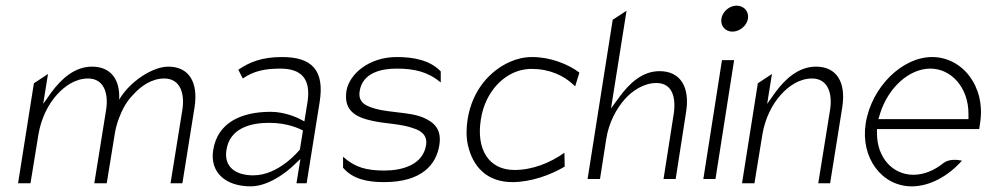

<svg xmlns="http://www.w3.org/2000/svg" viewBox="-20 -664 3503 680"><path d="M44 -15H88L116 -187C126 -247 152 -296 182 -329C209 -359 247 -386 292 -386C347 -386 365 -335 356 -276L314 -15H358L386 -187C389 -208 395 -229 402 -247C422 -300 444 -320 452 -329C479 -359 517 -386 562 -386C617 -386 635 -335 626 -276L584 -15H626L669 -284C683 -373 649 -428 576 -428C521 -428 440 -376 402 -311C406 -384 371 -428 306 -428C246 -428 199 -387 162 -337L133 -296L150 -402L100 -369Z M735 -132C723 -55 777 -4 868 -4C941 -4 1013 -72 1013 -72L1044 -101L1030 -15H1066L1112 -302C1130 -414 1086 -462 979 -462C909 -462 865 -445 824 -417L840 -386C879 -413 919 -421 973 -421C1047 -421 1082 -385 1069 -302L1058 -234L1039 -244C1039 -244 992 -268 939 -268C833 -268 750 -229 735 -132ZM782 -133C794 -211 869 -229 933 -229C1001 -229 1042 -207 1053 -202L1042 -134C1038 -130 968 -43 877 -43C818 -43 772 -70 782 -133Z M1207 -342C1196 -271 1242 -248 1299 -236C1341 -226 1402 -226 1446 -209C1468 -202 1495 -187 1489 -150C1478 -80 1404 -60 1342 -60C1278 -60 1237 -71 1195 -109V-70C1229 -30 1280 -19 1340 -19C1474 -19 1525 -81 1536 -150C1545 -206 1518 -231 1478 -248C1425 -270 1341 -263 1286 -287C1269 -294 1248 -307 1254 -342C1264 -406 1330 -421 1384 -421C1448 -421 1495 -410 1541 -372V-411C1503 -451 1445 -462 1385 -462C1287 -462 1217 -402 1207 -342Z M1636 -241C1631 -208 1631 -178 1637 -151C1654 -74 1704 -19 1795 -19C1858 -19 1928 -43 1980 -74L1979 -123C1928 -87 1866 -62 1802 -62C1711 -62 1666 -135 1683 -241C1687 -266 1694 -290 1705 -312C1735 -373 1792 -420 1863 -420C1925 -420 1977 -397 2013 -362L2017 -358L2032 -407C1992 -437 1929 -462 1865 -462C1837 -462 1811 -456 1786 -445C1717 -414 1653 -347 1636 -241Z M2061 -30H2105L2127 -171C2136 -230 2163 -279 2193 -313C2220 -343 2260 -370 2305 -370C2361 -370 2375 -319 2366 -260L2330 -30H2373L2410 -268C2424 -357 2389 -412 2316 -412C2256 -412 2211 -371 2174 -321L2144 -280L2199 -626L2150 -594Z M2535 -598C2531 -573 2548 -552 2574 -552C2600 -552 2625 -573 2629 -598C2633 -623 2615 -644 2589 -644C2563 -644 2539 -623 2535 -598ZM2471 -30H2514L2580 -451H2537Z M2608 -15H2652L2680 -187C2690 -247 2716 -296 2746 -329C2773 -359 2811 -386 2856 -386C2911 -386 2929 -335 2920 -276L2878 -15H2920L2963 -284C2977 -373 2943 -428 2870 -428C2810 -428 2763 -387 2726 -337L2697 -296L2714 -402L2664 -369Z M3046 -227C3027 -104 3104 -4 3209 -4C3272 -4 3337 -39 3387 -95C3369 -99 3341 -101 3322 -87C3290 -61 3253 -45 3215 -45C3141 -45 3087 -106 3086 -189V-207H3448L3451 -227C3472 -357 3389 -462 3281 -462C3176 -462 3067 -357 3046 -227ZM3091 -242 3097 -262C3126 -354 3200 -421 3275 -421C3350 -421 3410 -353 3410 -261V-242Z"/></svg>

Font: Charger Sport
Style: HLNrwObl
Weight: 100
Designer: Jasper
Foundry: Cannot Into Space Fonts
Version: Version 1.1